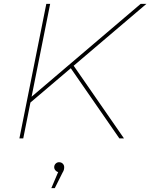

<svg xmlns="http://www.w3.org/2000/svg" viewBox="-20 -720 782 999"><path d="M133 -182 140 -213 712 -700H742L361 -376L353 -369ZM81 0 221 -700H241L101 0ZM601 0 340 -377 357 -387 625 0ZM247 259 287 165 288 176Q278 176 270 168Q262 160 262 150Q262 139 269.5 131.5Q277 124 287 124Q299 124 306.5 131.5Q314 139 314 150Q314 158 312 164.5Q310 171 305 179L265 259Z"/></svg>

Font: Montserrat Thin Thin
Style: Italic
Weight: 250
Italic angle: -11.3°
Version: Version 9.000